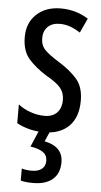

<svg xmlns="http://www.w3.org/2000/svg" viewBox="-55 -582 450 857"><g transform="rotate(5 169.5 -153.5)"><path d="M307 -144Q307 -70 267 -30Q227 10 155 10Q118 10 87 1.5Q56 -7 33 -20V-104Q55 -86 87 -74.5Q119 -63 152 -63Q187 -63 207 -83.5Q227 -104 227 -141Q227 -173 208.5 -195Q190 -217 145 -242Q95 -273 64 -308.5Q33 -344 33 -406Q33 -470 74.5 -508.5Q116 -547 183 -547Q250 -547 306 -512L276 -447Q255 -461 232 -469.5Q209 -478 184 -478Q150 -478 130.5 -459Q111 -440 111 -408Q111 -376 130 -356Q149 -336 196 -307Q246 -276 276.5 -241Q307 -206 307 -144ZM245 137Q245 187 214 213.5Q183 240 127 240Q91 240 71 234V180Q91 186 114 186Q146 186 161.5 172.5Q177 159 177 137Q177 111 157 97.5Q137 84 101 79L135 0H184L162 50Q245 67 245 137Z"/></g></svg>

Font: Noto Sans Khmer UI ExtraCondensed
Style: Regular
Weight: 400
Width: 2
Designer: Danh Hong and the Monotype Design Team
Foundry: Monotype Imaging Inc.
Version: Version 2.002; ttfautohint (v1.8.4.7-5d5b)